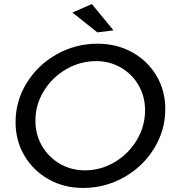

<svg xmlns="http://www.w3.org/2000/svg" viewBox="-20 -922 857 949"><path d="M434 -902 541 -772 461 -762 338 -860ZM797 -383Q797 -278 741.5 -188Q686 -98 592.5 -45.5Q499 7 391 7Q296 7 220 -36Q144 -79 100.5 -153Q57 -227 57 -318Q57 -424 112.5 -513Q168 -602 261 -654Q354 -706 462 -706Q557 -706 633.5 -663.5Q710 -621 753.5 -547.5Q797 -474 797 -383ZM155 -325Q155 -257 187.5 -201Q220 -145 276 -112.5Q332 -80 400 -80Q478 -80 546.5 -120.5Q615 -161 656 -229.5Q697 -298 697 -377Q697 -445 665 -500.5Q633 -556 577.5 -588Q522 -620 455 -620Q377 -620 307.5 -580Q238 -540 196.5 -472Q155 -404 155 -325Z"/></svg>

Font: TypoPRO Montserrat
Style: Italic
Weight: 400
Italic angle: -11.3°
Designer: Julieta Ulanovsky
Foundry: Julieta Ulanovsky
Version: Version 6.001